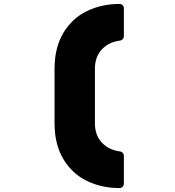

<svg xmlns="http://www.w3.org/2000/svg" viewBox="-20 -796 890 975"><path d="M590 -27Q597 -26 603 -20Q609 -14 609 -5V137Q609 146 602.5 152.5Q596 159 587 159Q496 159 421 122.5Q346 86 301.5 11.5Q257 -63 257 -170V-447Q257 -554 301.5 -628.5Q346 -703 421 -739.5Q496 -776 587 -776Q596 -776 602.5 -769.5Q609 -763 609 -754V-612Q609 -603 603 -597Q597 -591 590 -590Q533 -583 497.5 -545.5Q462 -508 462 -446V-171Q462 -109 497.5 -71.5Q533 -34 590 -27Z"/></svg>

Font: Rubik Mono One
Style: Regular
Weight: 400
Designer: Hubert and Fischer with Elvire Volk Leonovitch (Cyrillic Expansion: Cyreal)
Foundry: Hubert and Fischer with Elvire Volk Leonovitch
Version: Version 2.000